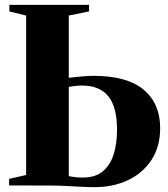

<svg xmlns="http://www.w3.org/2000/svg" viewBox="-20 -763 692 790"><path d="M370.5 7Q344 7 314 5.5Q284 4 252 2.2Q220 0.5 186 0.5L17.5 0V-27L87.5 -43V-699L18.5 -716V-743H346.5V-716L263 -699V-443Q285 -445.5 313.2 -448.2Q341.5 -451 363.5 -451Q503.5 -451 571.2 -393.8Q639 -336.5 639 -236.5Q639 -159.5 603.2 -105Q567.5 -50.5 506.8 -21.8Q446 7 370.5 7ZM321.5 -32.5Q372.5 -32.5 403.2 -58.2Q434 -84 447.8 -128.5Q461.5 -173 461.5 -228.5Q461.5 -322.5 425.8 -366.8Q390 -411 317 -411Q302.5 -411 288.2 -409.2Q274 -407.5 263 -405.5V-38.5Q274 -36 288.5 -34.2Q303 -32.5 321.5 -32.5Z"/></svg>

Font: Merriweather 120pt ExtraBold
Style: Regular
Weight: 800
Version: Version 2.100